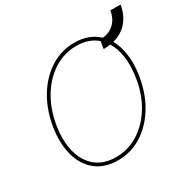

<svg xmlns="http://www.w3.org/2000/svg" viewBox="-175 -972 1158 1158"><g transform="rotate(-30 404.0 -393.5)"><path d="M737.2 -796.9H808.2Q796.2 -727.6 757.3 -683.4Q718.4 -639.2 657.3 -623.6Q685 -574.9 693.7 -508.9Q702.4 -442.8 688.9 -363.6Q670.8 -252.5 619 -168.3Q567.1 -84.2 491.7 -37.1Q416.2 9.9 326.7 9.9Q235.4 9.9 175.6 -37.3Q115.8 -84.5 92.3 -168.7Q68.9 -252.8 86.6 -363.6Q105.5 -474.8 157.5 -558.9Q209.5 -643.1 285.2 -690.2Q360.8 -737.2 450.3 -737.2Q550.8 -737.2 615.1 -676.8Q665.1 -681.8 696.7 -713.2Q728.3 -744.7 737.2 -796.9ZM666.2 -363.6Q679.3 -443.2 670.6 -507.8Q661.9 -572.4 633.5 -618.6Q610.4 -615.1 585.2 -615.1L593.4 -666.2Q537.3 -714.5 451.7 -714.5Q368.3 -714.5 297.2 -670.5Q226.2 -626.4 177 -547.4Q127.8 -468.4 109.4 -363.6Q92 -258.2 112.6 -179.3Q133.2 -100.5 187.7 -56.6Q242.2 -12.8 325.3 -12.8Q409.8 -12.8 481 -57.2Q552.2 -101.6 601 -180.6Q649.9 -259.6 666.2 -363.6Z"/></g></svg>

Font: Inter Thin  BETA
Style: Italic
Weight: 100
Italic angle: -9.39999°
Designer: Rasmus Andersson
Foundry: rsms
Version: Version 3.011;git-f93a4a705